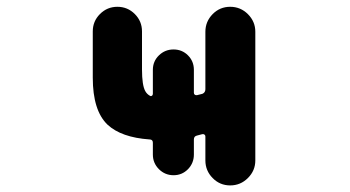

<svg xmlns="http://www.w3.org/2000/svg" viewBox="-20 -569 1040 571"><path d="M590.8 -91.8V-163.1Q590.8 -167 587.9 -168.9Q585 -170.9 581.1 -169.9Q574.2 -168 566.4 -166Q556.6 -164.1 556.6 -154.3V-109.4Q556.6 -84 539.1 -65.9Q521.5 -47.9 496.1 -47.9Q470.7 -47.9 452.6 -65.9Q434.6 -84 434.6 -109.4V-144.5Q434.6 -154.3 424.8 -154.3Q340.8 -160.2 299.8 -198.2Q255.9 -240.2 255.9 -337.9V-475.6Q255.9 -505.9 277.3 -527.3Q298.8 -548.8 329.1 -548.8Q359.4 -548.8 380.9 -527.3Q402.3 -505.9 402.3 -475.6V-362.3Q402.3 -315.4 412.1 -297.9Q417 -289.1 425.8 -284.2Q428.7 -282.2 431.6 -284.2Q434.6 -286.1 434.6 -290V-361.3Q434.6 -386.7 452.6 -404.3Q470.7 -421.9 496.1 -421.9Q521.5 -421.9 539.1 -404.3Q556.6 -386.7 556.6 -361.3V-293Q556.6 -289.1 559.6 -287.1Q562.5 -285.2 566.4 -286.1Q574.2 -288.1 582 -290Q590.8 -293.9 590.8 -303.7V-474.6Q590.8 -504.9 612.3 -526.9Q633.8 -548.8 664.6 -548.8Q695.3 -548.8 717.3 -526.9Q739.3 -504.9 739.3 -474.6V-91.8Q739.3 -61.5 717.3 -39.6Q695.3 -17.6 664.6 -17.6Q633.8 -17.6 612.3 -39.6Q590.8 -61.5 590.8 -91.8Z"/></svg>

Font: Rounded-X Mgen+ 1mn bold
Style: Bold
Weight: 700
Designer: [Source Han Sans]
Ryoko NISHIZUKA  (kana & ideographs); Paul D. Hunt (Latin, Greek & Cyrillic); Wenlong ZHANG  (bopomofo
Version: Version 1.059.20150602